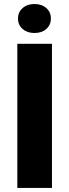

<svg xmlns="http://www.w3.org/2000/svg" viewBox="-20 -927 342 947"><path d="M236.3 -710.9V0H65.4V-710.9ZM68.8 -835.4Q68.8 -867.2 91.6 -887.2Q114.3 -907.2 149.9 -907.2Q186 -907.2 208.5 -887.2Q231 -867.2 231 -835.4Q231 -804.2 208.5 -784.2Q186 -764.2 149.9 -764.2Q114.3 -764.2 91.6 -784.2Q68.8 -804.2 68.8 -835.4Z"/></svg>

Font: Vazirmatn FD Black
Style: Regular
Weight: 900
Designer: Saber Rastikerdar
Foundry: Saber Rastikerdar
Version: Version 33.003